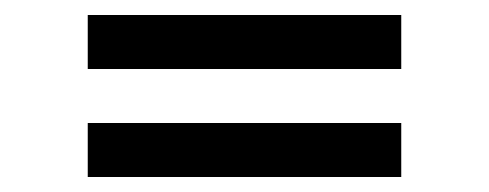

<svg xmlns="http://www.w3.org/2000/svg" viewBox="-20 -478 652 256"><path d="M97 -386V-458H515V-386ZM97 -242V-314H515V-242Z"/></svg>

Font: Space Mono
Style: Regular
Weight: 400
Monospace: yes
Designer: Colophon Foundry + Benjamin Critton
Foundry: Colophon Foundry & Benjamin Critton
Version: Version 1.003; ttfautohint (v1.8.4.7-5d5b)